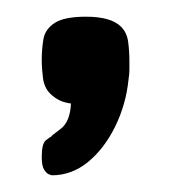

<svg xmlns="http://www.w3.org/2000/svg" viewBox="-20 -710 206 230"><path d="M42 -500Q42 -500 39 -501Q36 -502 33 -506.5Q30 -511 30 -522Q30 -538 35 -542Q40 -546 41 -546Q41 -547 52.5 -555.5Q64 -564 65 -586Q57 -587 51 -590Q45 -593 40 -598Q33 -605 31.5 -616.5Q30 -628 30 -638Q30 -651 32 -663Q34 -675 45.5 -682.5Q57 -690 83 -690Q113 -690 125 -678Q132 -671 133.5 -660Q135 -649 135 -637Q135 -631 135 -626Q135 -621 134 -615Q131 -585 118 -558.5Q105 -532 85.5 -516Q66 -500 42 -500Z"/></svg>

Font: Fredoka Expanded
Style: Regular
Weight: 400
Width: 7
Designer: Ben Nathan
Foundry: Milena B. Brandão, Ben Nathan
Version: Version 2.001